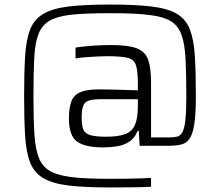

<svg xmlns="http://www.w3.org/2000/svg" viewBox="-20 -716 967 844"><path d="M464 108Q352 108 281.5 99.5Q211 91 170.5 67Q130 43 112.5 -1.5Q95 -46 90.5 -117.5Q86 -189 86 -294Q86 -399 90.5 -470.5Q95 -542 112.5 -586.5Q130 -631 170.5 -655Q211 -679 281.5 -687.5Q352 -696 464 -696Q575 -696 646 -687.5Q717 -679 757 -655.5Q797 -632 814.5 -587Q832 -542 836.5 -470.5Q841 -399 841 -294Q841 -215 834 -170Q827 -125 812.5 -105Q798 -85 773.5 -80Q749 -75 714 -75H594L590 -141H585Q572 -108 547.5 -92.5Q523 -77 492.5 -72.5Q462 -68 433 -68Q355 -68 319 -93.5Q283 -119 283 -195Q283 -243 294 -271Q305 -299 333.5 -311Q362 -323 413 -323Q427 -323 457.5 -322.5Q488 -322 523 -321Q558 -320 586 -319V-350Q586 -406 577 -431Q568 -456 538.5 -462.5Q509 -469 449 -469Q429 -469 402.5 -467.5Q376 -466 351 -464Q326 -462 312 -459V-507Q345 -512 386 -515Q427 -518 469 -518Q544 -518 581.5 -503.5Q619 -489 631.5 -453Q644 -417 644 -353V-112H726Q745 -112 759 -115.5Q773 -119 782 -135.5Q791 -152 795 -189.5Q799 -227 799 -294Q799 -393 795.5 -459Q792 -525 777.5 -564Q763 -603 731.5 -622.5Q700 -642 645 -649Q611 -654 566 -656Q521 -658 463 -658Q352 -658 290 -651Q231 -644 198 -625Q165 -606 149.5 -567Q134 -528 130.5 -461.5Q127 -395 127 -294Q127 -189 131.5 -122Q136 -55 153.5 -16Q171 23 210 41Q249 59 317 65Q339 67 377 68.5Q415 70 464 70Q501 70 537.5 69.5Q574 69 602.5 68Q631 67 644 66V105Q625 106 604 106.5Q583 107 550.5 107.5Q518 108 464 108ZM447 -115Q500 -115 530.5 -126.5Q561 -138 573.5 -167.5Q586 -197 586 -250V-280H427Q391 -280 372 -274.5Q353 -269 346 -251.5Q339 -234 339 -198Q339 -163 347 -145.5Q355 -128 378.5 -121.5Q402 -115 447 -115Z"/></svg>

Font: Saira Light
Style: Regular
Weight: 300
Designer: Hector Gatti with collaboration of the Omnibus-Type team
Foundry: Omnibus-Type
Version: Version 1.100; ttfautohint (v1.8.3)